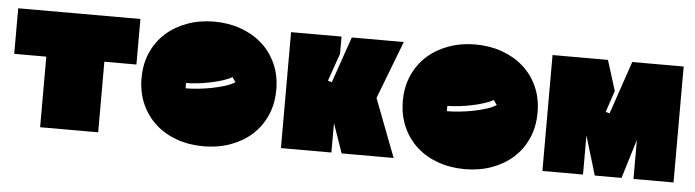

<svg xmlns="http://www.w3.org/2000/svg" viewBox="-44 -763 3649 1008"><g transform="rotate(5 1781.0 -258.5)"><path d="M18 -567H662V-327H493V45H187V-327H18Z M695 -259Q695 -334 722 -394.5Q749 -455 796.5 -497.5Q844 -540 909 -563.5Q974 -587 1050 -587Q1126 -587 1191 -563.5Q1256 -540 1303.5 -497.5Q1351 -455 1378 -394.5Q1405 -334 1405 -259Q1405 -184 1378 -123Q1351 -62 1303.5 -19.5Q1256 23 1191 46.5Q1126 70 1050 70Q974 70 909 47Q844 24 796.5 -19Q749 -62 722 -123Q695 -184 695 -259ZM1188 -280 1170 -305Q1152 -294 1122.5 -284.5Q1093 -275 1059.5 -268Q1026 -261 992 -257Q958 -253 930 -253V-225Q958 -225 994 -228.5Q1030 -232 1066 -239Q1102 -246 1134.5 -256Q1167 -266 1188 -280Z M1722 44H1456V-567H1722V-476L1671 -330L1692 -324L1776 -567H2050L1933 -262L2050 44H1776L1722 -111Z M2072 -259Q2072 -334 2099 -394.5Q2126 -455 2173.5 -497.5Q2221 -540 2286 -563.5Q2351 -587 2427 -587Q2503 -587 2568 -563.5Q2633 -540 2680.5 -497.5Q2728 -455 2755 -394.5Q2782 -334 2782 -259Q2782 -184 2755 -123Q2728 -62 2680.5 -19.5Q2633 23 2568 46.5Q2503 70 2427 70Q2351 70 2286 47Q2221 24 2173.5 -19Q2126 -62 2099 -123Q2072 -184 2072 -259ZM2565 -280 2547 -305Q2529 -294 2499.5 -284.5Q2470 -275 2436.5 -268Q2403 -261 2369 -257Q2335 -253 2307 -253V-225Q2335 -225 2371 -228.5Q2407 -232 2443 -239Q2479 -246 2511.5 -256Q2544 -266 2565 -280Z M3176 -407 3138 -294 3159 -288 3254 -567H3525V44H3314V-162L3251 44H3110L3048 -162V44H2834V-567H3126Z"/></g></svg>

Font: ChangwonDangamAsac Bold
Style: Regular
Weight: 700
Designer: Choi Chi-young, Lee Youngbeen, Kim Jungjin, Yoon Jihee, Han Dohee
Foundry: YoonDesign Inc.
Version: Version 1.010;Build 20210623